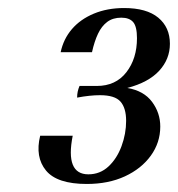

<svg xmlns="http://www.w3.org/2000/svg" viewBox="-20 -799 443 478"><path d="M379 -484Q379 -444 355.5 -411.5Q332 -379 291 -360Q250 -341 196 -341Q122 -341 94.5 -374.5Q67 -408 80 -461H161Q142 -365 200 -365Q229 -365 250 -384.5Q271 -404 282.5 -435Q294 -466 294 -498Q294 -530 280 -546Q266 -562 229 -562Q204 -562 172 -556Q172 -564 173.5 -571Q175 -578 178 -585H221Q268 -585 294.5 -619Q321 -653 321 -704Q321 -733 311.5 -744Q302 -755 282 -755Q261 -755 247 -744.5Q233 -734 224 -715Q215 -696 209 -669H131Q138 -702 159 -726.5Q180 -751 213.5 -765Q247 -779 289 -779Q345 -779 374 -755Q403 -731 403 -690Q403 -652 376.5 -623Q350 -594 297 -580Q338 -573 358.5 -545.5Q379 -518 379 -484Z"/></svg>

Font: Poltawski Nowy
Style: Italic
Weight: 400
Italic angle: -12°
Designer: Adam Pótawski, Mateusz Machalski, Borys Kosmynka, Ania Wieluska
Foundry: Capitalics.wtf
Version: Version 1.001;gftools[0.9.25]